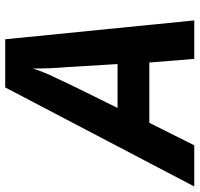

<svg xmlns="http://www.w3.org/2000/svg" viewBox="-92 -720 755 726"><g transform="rotate(-90 285.0 -357.5)"><path d="M316.9 -714.8H499L570.3 0H424.8L411.1 -169.9H183.1L98.1 0H-57.6ZM405.3 -290 394 -477.5Q387.7 -551.3 388.7 -610.4Q375 -568.4 358.4 -534.7Q322.3 -456.1 239.3 -290Z"/></g></svg>

Font: Viking Open Sans
Style: Bold Italic
Weight: 700
Italic angle: -12°
Foundry: Ascender Corporation
Version: Version 2.000